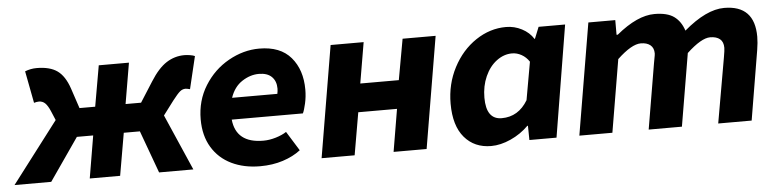

<svg xmlns="http://www.w3.org/2000/svg" viewBox="-94 -743 3800 938"><g transform="rotate(-5 1806.5 -273.5)"><path d="M174 -299 155 -344Q143 -372 130.5 -384Q118 -396 100 -396Q90 -396 76 -392L46 -549Q74 -560 103 -560Q168 -560 204.5 -534Q241 -508 262 -446L295 -347H372L407 -547H555L521 -347H597L660 -446Q699 -508 739.5 -534Q780 -560 828 -560Q840 -560 855.5 -557.5Q871 -555 879 -551L841 -392Q825 -396 819 -396Q804 -396 791.5 -385.5Q779 -375 755 -344L703 -275L823 0H655L579 -208H500L464 0H315L350 -208H270L126 0H-54Z M880 -240Q880 -332 925.5 -405Q971 -478 1044 -519Q1117 -560 1195 -560Q1298 -560 1350 -499Q1402 -438 1402 -341Q1402 -306 1394.5 -273Q1387 -240 1380 -226H1031Q1043 -110 1176 -110Q1206 -110 1237.5 -119.5Q1269 -129 1290 -143L1349 -48Q1313 -20 1262 -3.5Q1211 13 1150 13Q1071 13 1010 -16.5Q949 -46 914.5 -103Q880 -160 880 -240ZM1264 -332Q1267 -346 1267 -358Q1267 -394 1245.5 -415.5Q1224 -437 1182 -437Q1140 -437 1100 -411Q1060 -385 1042 -332Z M1544 -547H1706L1672 -347H1861L1897 -547H2059L1967 0H1805L1840 -208H1650L1614 0H1452Z M2103 -210Q2103 -306 2145 -386.5Q2187 -467 2256.5 -513.5Q2326 -560 2405 -560Q2446 -560 2482.5 -541Q2519 -522 2539 -490H2541L2564 -547H2694L2604 0H2471L2470 -70H2467Q2429 -32 2379 -9.5Q2329 13 2283 13Q2201 13 2152 -44.5Q2103 -102 2103 -210ZM2474 -195 2507 -381Q2492 -404 2469.5 -416.5Q2447 -429 2423 -429Q2383 -429 2347.5 -402.5Q2312 -376 2291 -329Q2270 -282 2270 -225Q2270 -118 2346 -118Q2428 -118 2474 -195Z M2808 -547H2940V-475H2946Q3049 -560 3133 -560Q3196 -560 3229 -536Q3262 -512 3277 -466Q3387 -560 3475 -560Q3624 -560 3624 -406Q3624 -377 3618 -341L3561 0H3397L3453 -320Q3459 -354 3459 -366Q3459 -395 3442 -409Q3425 -423 3394 -423Q3351 -423 3279 -356L3219 0H3056L3110 -320L3114 -342Q3118 -362 3118 -368Q3118 -395 3101 -409Q3084 -423 3054 -423Q3009 -423 2938 -356L2878 0H2716Z"/></g></svg>

Font: Nebula Sans Bold
Style: Regular
Weight: 700
Italic angle: -9°
Designer: Paul D. Hunt for Adobe (as Source Sans)
Foundry: Nebula Entertainment & Broadcasting LLC
Version: Version 1.010